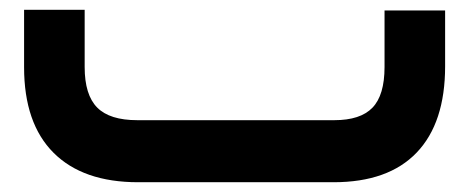

<svg xmlns="http://www.w3.org/2000/svg" viewBox="-20 -373 960 393"><path d="M261.2 -127H664.1Q717.8 -127 742.4 -152.6Q767.1 -178.2 767.1 -235.8V-332V-351.6H786.6H871.6H891.1V-332V-237.3Q891.1 -121.6 833 -60.8Q774.9 0 662.6 0H262.7Q149.9 0 89.6 -60.3Q29.3 -120.6 29.3 -235.4V-333.5V-353H48.8H133.8H153.3V-333.5V-235.8Q153.3 -178.7 179 -152.8Q204.6 -127 261.2 -127Z"/></svg>

Font: Shabnam FD
Style: Bold
Weight: 700
Foundry: DejaVu fonts team - Redesigned by Saber Rastikerdar - Based on Vazir font
Version: Version 5.00;October 20, 2019;FontCreator 12.0.0.2547 64-bit